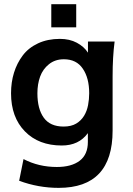

<svg xmlns="http://www.w3.org/2000/svg" viewBox="-20 -701 643 925"><path d="M286.1 -91.3Q323.2 -91.3 347.2 -105.7Q371.1 -120.1 385 -143.1Q398.9 -166 404.3 -194.6Q409.7 -223.1 409.7 -252Q409.7 -325.2 378.9 -370.1Q348.6 -415.5 287.6 -415.5Q245.6 -415.5 215.8 -391.6Q186.5 -368.2 173.3 -332Q160.2 -295.9 160.2 -251.5Q160.2 -176.3 190.9 -133.8Q221.7 -91.3 286.1 -91.3ZM262.7 204.1Q164.6 204.1 72.3 169.9L93.3 65.4Q166.5 103.5 253.9 103.5Q324.2 103.5 363.8 73.5Q403.3 43.5 403.3 -17.1V-59.6Q359.9 0 277.8 0Q166.5 0 100.1 -67.9Q33.2 -136.2 33.2 -251.5Q33.2 -304.7 47.4 -350.6Q61.5 -396.5 89.4 -433.6Q117.2 -470.7 163.3 -492.2Q209.5 -513.7 268.6 -513.7Q315.4 -513.7 350.1 -495.1Q384.8 -476.6 403.8 -447.3V-501H532.2Q527.3 -463.9 524.9 -422.1Q522.5 -380.4 522.5 -333V-71.8Q522.5 204.1 262.7 204.1ZM227.1 -569.3V-680.7H347.2V-569.3Z"/></svg>

Font: Ride
Style: Bold
Weight: 700
Version: Version 3.000